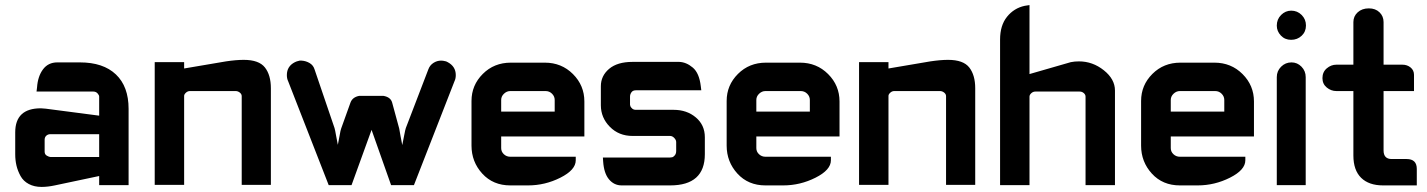

<svg xmlns="http://www.w3.org/2000/svg" viewBox="-20 -731 5628 757"><path d="M179 -202Q169 -202 162.5 -196Q156 -190 156 -180V-133Q156 -122 165 -117Q174 -112 179 -112H371V-202ZM295 -485Q387 -485 437 -437.5Q487 -390 487 -302V-1H371V-37L196 0Q168 6 144 6Q115 6 93.5 -5.5Q72 -17 61 -37Q50 -57 45 -78Q40 -99 40 -123V-209Q40 -304 141 -304Q153 -304 195 -298L371 -275V-350Q371 -356 364.5 -363Q358 -370 348 -370H124L126 -386Q129 -430 149.5 -457.5Q170 -485 206 -485Z M1048 -2H933V-352Q933 -360 925.5 -366Q918 -372 909 -372H729Q720 -372 713 -365.5Q706 -359 706 -353V-2H590V-486H706V-461L871 -489Q911 -495 941 -495Q1001 -495 1024.5 -465Q1048 -435 1048 -383Z M1526 -327 1554 -224Q1555 -219 1559.5 -193Q1564 -167 1566 -159Q1568 -168 1573 -194.5Q1578 -221 1580 -226L1669 -458Q1675 -474 1689 -483Q1703 -492 1719 -492Q1727 -492 1734 -490Q1738 -490 1745 -486Q1777 -469 1777 -435Q1777 -421 1772 -411L1612 -1H1522L1445 -219L1366 -1H1276L1116 -411Q1111 -421 1111 -435Q1111 -470 1143 -486Q1152 -490 1154 -490Q1162 -493 1169 -492Q1186 -491 1200.5 -482.5Q1215 -474 1220 -458L1299 -226Q1301 -220 1305.5 -194Q1310 -168 1312 -160Q1314 -168 1318.5 -194Q1323 -220 1325 -224L1362 -327Q1370 -348 1396 -353Q1401 -353 1406 -353H1482Q1490 -353 1492 -353Q1520 -348 1526 -327Z M1992 -113H2250V-99Q2250 -61 2189.5 -30.5Q2129 0 2062 0H1992Q1924 0 1881.5 -46.5Q1839 -93 1839 -157V-333Q1839 -395 1883.5 -439.5Q1928 -484 1994 -484H2128Q2194 -484 2239 -439Q2284 -394 2284 -331V-193H1956V-147Q1956 -133 1966.5 -123Q1977 -113 1992 -113ZM1956 -337V-291H2167V-337Q2167 -351 2156.5 -361.5Q2146 -372 2131 -372H1992Q1978 -372 1967 -361.5Q1956 -351 1956 -337Z M2464 -350V-318Q2464 -316 2465.5 -312Q2467 -308 2472.5 -303Q2478 -298 2487 -298H2636Q2688 -298 2723.5 -268Q2759 -238 2759 -190V-123Q2759 0 2622 0H2431Q2401 0 2381 -24Q2361 -48 2358 -95L2357 -110H2622Q2625 -110 2630 -111Q2635 -112 2640.5 -118.5Q2646 -125 2646 -136V-171Q2646 -179 2638.5 -187Q2631 -195 2622 -195H2474Q2420 -195 2384.5 -231Q2349 -267 2349 -316V-391Q2349 -432 2381.5 -459.5Q2414 -487 2474 -487H2658Q2686 -486 2711.5 -464.5Q2737 -443 2743 -391L2745 -375H2487Q2475 -375 2469.5 -367Q2464 -359 2464 -350Z M2998 -113H3256V-99Q3256 -61 3195.5 -30.5Q3135 0 3068 0H2998Q2930 0 2887.5 -46.5Q2845 -93 2845 -157V-333Q2845 -395 2889.5 -439.5Q2934 -484 3000 -484H3134Q3200 -484 3245 -439Q3290 -394 3290 -331V-193H2962V-147Q2962 -133 2972.5 -123Q2983 -113 2998 -113ZM2962 -337V-291H3173V-337Q3173 -351 3162.5 -361.5Q3152 -372 3137 -372H2998Q2984 -372 2973 -361.5Q2962 -351 2962 -337Z M3825 -2H3710V-352Q3710 -360 3702.5 -366Q3695 -372 3686 -372H3506Q3497 -372 3490 -365.5Q3483 -359 3483 -353V-2H3367V-486H3483V-461L3648 -489Q3688 -495 3718 -495Q3778 -495 3801.5 -465Q3825 -435 3825 -383Z M4039 -439 4202 -486Q4217 -489 4234 -489Q4288 -489 4332 -454Q4376 -419 4376 -374V-1H4260V-350Q4260 -358 4253 -364Q4246 -370 4237 -370H4062Q4053 -370 4046 -363.5Q4039 -357 4039 -350V-1H3923V-575Q3923 -631 3950.5 -665Q3978 -699 4020 -708L4039 -711Z M4632 -113H4890V-99Q4890 -61 4829.5 -30.5Q4769 0 4702 0H4632Q4564 0 4521.5 -46.5Q4479 -93 4479 -157V-333Q4479 -395 4523.5 -439.5Q4568 -484 4634 -484H4768Q4834 -484 4879 -439Q4924 -394 4924 -331V-193H4596V-147Q4596 -133 4606.5 -123Q4617 -113 4632 -113ZM4596 -337V-291H4807V-337Q4807 -351 4796.5 -361.5Q4786 -372 4771 -372H4632Q4618 -372 4607 -361.5Q4596 -351 4596 -337Z M5128 -427V-1H5014V-427Q5014 -451 5031 -468Q5048 -485 5072 -485Q5095 -485 5111.5 -468Q5128 -451 5128 -427ZM5014 -630Q5014 -655 5031 -672Q5048 -689 5071 -689Q5095 -689 5112 -672Q5129 -655 5129 -630.5Q5129 -606 5112 -590Q5095 -574 5070.5 -574Q5046 -574 5030 -591Q5014 -608 5014 -630Z M5377 -698Q5403 -698 5419 -682.5Q5435 -667 5435 -644V-476H5509Q5528 -476 5541.5 -465Q5555 -454 5555 -436V-372H5435V-138Q5435 -104 5467 -104Q5466 -104 5481 -104Q5496 -104 5511 -104Q5526 -104 5526 -104Q5566 -104 5566 -65V0Q5566 0 5499.5 0Q5433 0 5433 0Q5377 0 5346.5 -30Q5316 -60 5316 -118V-372H5249Q5228 -372 5211 -386Q5194 -400 5194 -423Q5194 -447 5211 -461.5Q5228 -476 5249 -476H5316V-644Q5316 -667 5333 -682.5Q5350 -698 5377 -698Z"/></svg>

Font: FifthLeg
Style: Bold
Weight: 700
Designer: Jakub Steiner
Version: Version 1.0